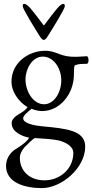

<svg xmlns="http://www.w3.org/2000/svg" viewBox="-20 -677 475 987"><path d="M202 -550C180 -580 149 -620 136 -635C128 -644 114 -657 106 -657C97 -657 97 -653 97 -644C97 -631 165 -521 185 -490C190 -482 197 -472 205 -472C213 -472 220 -482 225 -490C245 -521 313 -631 313 -644C313 -653 313 -657 304 -657C296 -657 283 -644 275 -635C262 -620 231 -580 209 -550C206 -546 205 -546 202 -550ZM360 -295C360 -310 360 -330 364 -341C378 -343 369 -349 426 -349C432 -349 435 -357 435 -366C435 -375 433 -388 426 -388C416 -388 389 -385 373 -385C353 -385 340.4 -385.1 320 -389C277.7 -397.2 258 -416 213 -416C122 -416 39 -351 39 -258C39 -183 109.4 -130.1 122 -127C107 -104 82 -95 63 -81C49 -70 40 -59 40 -44C40 3 96 24 130 31C115 55 88 72 60 90C43 100 11 129 11 176C11 264 111 290 195 290C296 290 418 187 418 77C418 -7 322 -16 195 -28C163 -31 99 -41 99 -69C99 -82 122 -102 143 -118C158.7 -109.2 187 -106 197 -106C286 -106 360 -192 360 -295ZM200 -386C256 -386 295 -325 295 -265C295 -200 257 -141 207 -141C150 -141 111 -207.3 111 -270C111 -318 143 -386 200 -386ZM82 134C82 118 89 100 106 80C119 67 144 42 156 34C162 32 172 34 179 34C202 35 252 39 277 44C310 51 357 72 357 109C357 192 287 250 209 250C130 250 82 200 82 134Z"/></svg>

Font: EB Garamond 12
Style: Regular
Weight: 400
Version: Version 0.016+